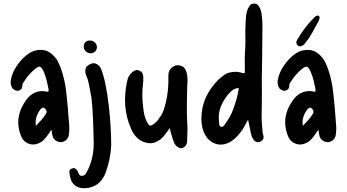

<svg xmlns="http://www.w3.org/2000/svg" viewBox="-20 -787 1893 1048"><path d="M261 -77Q254 -72 250.5 -64.5Q247 -57 242 -52Q232 -37 220 -24.5Q208 -12 191 -5Q163 8 134.5 -3.5Q106 -15 95 -44Q73 -100 82.5 -151Q92 -202 128 -248Q148 -273 175.5 -283.5Q203 -294 236 -287Q238 -287 239.5 -286.5Q241 -286 243 -286Q247 -294 245 -300.5Q243 -307 242 -314Q238 -336 232.5 -356Q227 -376 219 -395Q207 -421 197.5 -423Q188 -425 167 -407Q134 -379 110 -340Q102 -330 102 -320Q102 -298 81 -292Q74 -290 64 -294Q54 -298 48 -305Q35 -325 39 -349Q43 -372 52 -392.5Q61 -413 74 -431Q88 -451 104 -467.5Q120 -484 140 -497Q172 -517 209.5 -514.5Q247 -512 276 -479Q289 -466 296.5 -450.5Q304 -435 311 -418Q322 -387 329.5 -355Q337 -323 341 -290Q346 -245 350 -201Q354 -157 357 -112Q360 -86 357 -59Q355 -29 332 -16.5Q309 -4 284 -20Q274 -27 270 -37Q266 -47 264 -58Q263 -63 263 -67.5Q263 -72 261 -77ZM176 -100Q192 -117 207 -133.5Q222 -150 233 -170Q236 -176 232.5 -184.5Q229 -193 222 -197Q215 -202 211.5 -198.5Q208 -195 203 -193Q202 -191 200 -189Q198 -187 197 -185Q184 -166 178 -145.5Q172 -125 176 -100Z M476 -496Q460 -496 448.5 -506.5Q437 -517 437 -533Q437 -547 446 -556.5Q455 -566 470 -566Q486 -566 497.5 -555.5Q509 -545 509 -529Q509 -516 499.5 -506.5Q490 -497 476 -496ZM530 -415Q545 -379 556 -324.5Q567 -270 574 -208.5Q581 -147 584 -90.5Q587 -34 587 4Q584 78 558 152Q546 186 523 208.5Q500 231 464 238Q434 244 407 235Q374 221 365 187Q361 174 359 157Q356 138 372 133Q389 125 401 143Q403 147 405 150Q407 153 408 158Q410 164 414.5 168.5Q419 173 426 173Q442 173 450 158Q488 92 491 11Q492 2 491.5 -7Q491 -16 491 -26Q491 -39 490 -71Q489 -103 487.5 -140.5Q486 -178 483.5 -209.5Q481 -241 479 -254Q475 -274 472 -292.5Q469 -311 465 -329Q462 -340 459.5 -350.5Q457 -361 452 -370Q448 -380 446 -392Q444 -412 452.5 -422.5Q461 -433 480 -440Q493 -445 508 -437Q523 -429 530 -415Z M906 -88Q902 -81 897.5 -75Q893 -69 888 -62Q881 -52 872.5 -42.5Q864 -33 854 -25Q821 -1 789 -6Q757 -11 735 -29Q708 -52 696 -83Q668 -146 663.5 -212Q659 -278 674 -344Q680 -375 701 -392Q710 -400 720 -403.5Q730 -407 741 -401Q752 -397 757 -387.5Q762 -378 762 -367Q762 -358 762 -349Q762 -340 761 -332Q757 -301 757 -269.5Q757 -238 761 -206Q763 -184 767.5 -162.5Q772 -141 782 -121Q784 -117 786 -115Q792 -104 797 -102Q802 -100 813 -106Q836 -120 849 -142Q864 -161 872 -183Q880 -205 885 -227Q894 -263 897 -300Q900 -337 899 -374Q899 -405 923 -422Q943 -436 967.5 -428Q992 -420 999 -389Q1003 -373 1003.5 -356.5Q1004 -340 1002 -323Q1001 -271 1000 -219.5Q999 -168 1002 -116Q1004 -91 1003 -64Q1002 -37 1001 -11Q998 11 978 20Q968 24 958 20Q948 16 941 8Q935 1 931.5 -5.5Q928 -12 926 -19Q920 -36 915.5 -53Q911 -70 906 -88Z M1334 -134Q1325 -118 1318.5 -105.5Q1312 -93 1304 -80Q1291 -61 1277 -45.5Q1263 -30 1244 -17Q1208 7 1169 1Q1125 -8 1101 -49Q1089 -70 1084 -92.5Q1079 -115 1079 -140Q1080 -205 1105 -258Q1130 -311 1175 -355Q1189 -367 1204 -378Q1219 -389 1238 -392Q1255 -396 1270.5 -395Q1286 -394 1302 -389Q1304 -388 1308 -387.5Q1312 -387 1316 -389Q1316 -405 1316.5 -422.5Q1317 -440 1316 -457Q1316 -496 1319 -533Q1320 -556 1319.5 -578Q1319 -600 1319 -622Q1320 -641 1320.5 -661Q1321 -681 1323 -700Q1325 -714 1328.5 -727Q1332 -740 1340 -751Q1347 -767 1364 -767Q1384 -770 1394 -751Q1401 -740 1404.5 -727.5Q1408 -715 1409 -701Q1412 -676 1412.5 -650Q1413 -624 1412 -598Q1412 -538 1411 -477.5Q1410 -417 1409 -356Q1409 -322 1409.5 -288.5Q1410 -255 1409 -221Q1408 -187 1408 -152.5Q1408 -118 1412 -83Q1412 -68 1416 -53Q1426 -27 1401 -14Q1380 -4 1362 -26Q1358 -33 1355 -41Q1352 -49 1350 -56Q1346 -74 1342.5 -93.5Q1339 -113 1334 -134ZM1284 -305Q1273 -307 1265 -303.5Q1257 -300 1250 -295Q1241 -289 1234 -281.5Q1227 -274 1220 -265Q1196 -234 1183.5 -200Q1171 -166 1175 -127Q1175 -118 1176.5 -107.5Q1178 -97 1187 -95Q1195 -93 1201.5 -100.5Q1208 -108 1212 -115Q1232 -142 1244.5 -170Q1257 -198 1266 -229Q1272 -248 1276 -266.5Q1280 -285 1284 -305Z M1718 -77Q1711 -72 1707.5 -64.5Q1704 -57 1699 -52Q1689 -37 1677 -24.5Q1665 -12 1648 -5Q1620 8 1591.5 -3.5Q1563 -15 1552 -44Q1530 -100 1539.5 -151Q1549 -202 1585 -248Q1605 -273 1632.5 -283.5Q1660 -294 1693 -287Q1695 -287 1696.5 -286.5Q1698 -286 1700 -286Q1704 -294 1702 -300.5Q1700 -307 1699 -314Q1695 -336 1689.5 -356Q1684 -376 1676 -395Q1664 -421 1654.5 -423Q1645 -425 1624 -407Q1591 -379 1567 -340Q1559 -330 1559 -320Q1559 -298 1538 -292Q1531 -290 1521 -294Q1511 -298 1505 -305Q1492 -325 1496 -349Q1500 -372 1509 -392.5Q1518 -413 1531 -431Q1545 -451 1561 -467.5Q1577 -484 1597 -497Q1629 -517 1666.5 -514.5Q1704 -512 1733 -479Q1746 -466 1753.5 -450.5Q1761 -435 1768 -418Q1779 -387 1786.5 -355Q1794 -323 1798 -290Q1803 -245 1807 -201Q1811 -157 1814 -112Q1817 -86 1814 -59Q1812 -29 1789 -16.5Q1766 -4 1741 -20Q1731 -27 1727 -37Q1723 -47 1721 -58Q1720 -63 1720 -67.5Q1720 -72 1718 -77ZM1633 -100Q1649 -117 1664 -133.5Q1679 -150 1690 -170Q1693 -176 1689.5 -184.5Q1686 -193 1679 -197Q1672 -202 1668.5 -198.5Q1665 -195 1660 -193Q1659 -191 1657 -189Q1655 -187 1654 -185Q1641 -166 1635 -145.5Q1629 -125 1633 -100ZM1619 -534Q1608 -534 1602 -542.5Q1596 -551 1598 -561Q1599 -563 1600 -564.5Q1601 -566 1601 -568Q1621 -603 1645 -634.5Q1669 -666 1698 -694Q1703 -699 1707 -700Q1714 -704 1719.5 -700.5Q1725 -697 1725 -690Q1724 -686 1723 -683Q1722 -680 1721 -676Q1704 -645 1687 -613.5Q1670 -582 1647 -553Q1642 -546 1635 -540.5Q1628 -535 1619 -534Z"/></svg>

Font: Delicious Handrawn
Style: Regular
Weight: 400
Designer: Agung Rohmat
Foundry: Agung Rohmat
Version: Version 1.002; ttfautohint (v1.8.4.7-5d5b);gftools[0.9.27]